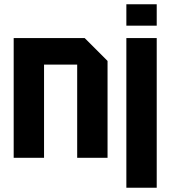

<svg xmlns="http://www.w3.org/2000/svg" viewBox="-20 -738 797 898"><path d="M44 0V-560H376L483 -453V0H341V-436H186V0ZM571 140V-560H713V140ZM571 -618V-718H713V-618Z"/></svg>

Font: Tektur SemiCondensed SemiBold
Style: Regular
Weight: 600
Width: 4
Designer: Adam Jagosz
Foundry: Adam Jagosz
Version: Version 1.005;gftools[0.9.30]